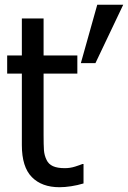

<svg xmlns="http://www.w3.org/2000/svg" viewBox="-20 -780 541 811"><path d="M231.3 10.8Q156.4 10.8 114.4 -32.1Q72.3 -74.9 72.3 -167.2V-469.2H10.3V-545.6H72.3V-702.1H164.1V-545.6H306.7V-469.2H164.1V-209.7Q164.1 -168.2 165.6 -145.9Q167.2 -123.6 176.9 -104.1Q185.1 -86.7 203.6 -78.2Q222.1 -69.7 253.8 -69.7Q276.4 -69.7 297.4 -76.4Q318.5 -83.1 327.7 -87.2H332.8V-5.1Q307.2 2.6 280.5 6.7Q253.8 10.8 231.3 10.8ZM500.5 -760 383.1 -513.3H321.5L390.8 -760Z"/></svg>

Font: Myanmar Handwriting
Style: Regular
Weight: 400
Designer: Khon Soe Zaw Thu
Foundry: PaOh Unicode khonsoezawthu@gmail.com and @hotmail.com
Version: Version 1.30 November 9, 2016